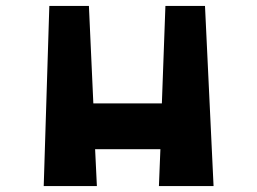

<svg xmlns="http://www.w3.org/2000/svg" viewBox="-20 -630 871 650"><path d="M703 0H518L523 -125H302L308 0H128L147 -610H281L296 -280H528L540 -610H674Z"/></svg>

Font: OpenDyslexic
Style: Bold
Weight: 800
Designer: Abbie Gonzalez
Version: Version 0.920;hotconv 1.0.109;makeotfexe 2.5.65596